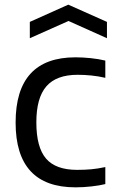

<svg xmlns="http://www.w3.org/2000/svg" viewBox="-20 -795 515 824"><path d="M108 -701 273 -775 439 -701V-631L274 -705L108 -631ZM304 9Q47 9 47 -269Q47 -549 304 -549Q335 -549 369 -545.5Q403 -542 432 -535V-461Q402 -468 372 -471Q342 -474 313 -474Q222 -474 179 -424.5Q136 -375 136 -270Q136 -163 177.5 -114.5Q219 -66 311 -66Q344 -66 371.5 -68.5Q399 -71 432 -78V-5Q408 1 373 5Q338 9 304 9Z"/></svg>

Font: Encode Sans
Style: Regular
Weight: 400
Designer: Pablo Impallari, Andres Torresi
Foundry: Pablo Impallari, Andres Torresi
Version: Version 1.000; ttfautohint (v1.00) -l 8 -r 50 -G 200 -x 14 -